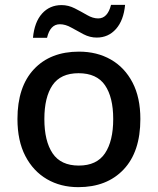

<svg xmlns="http://www.w3.org/2000/svg" viewBox="-20 -762 650 792"><path d="M559 -271Q559 -136 490 -63Q421 10 303 10Q230 10 173.5 -23Q117 -56 84.5 -118.5Q52 -181 52 -271Q52 -404 120 -476.5Q188 -549 306 -549Q380 -549 437 -516.5Q494 -484 526.5 -422Q559 -360 559 -271ZM163 -271Q163 -180 197 -129.5Q231 -79 305 -79Q379 -79 413 -129.5Q447 -180 447 -271Q447 -361 413 -410.5Q379 -460 304 -460Q230 -460 196.5 -410.5Q163 -361 163 -271ZM116 -606Q122 -671 153.5 -706Q185 -741 234 -741Q262 -741 288.5 -727.5Q315 -714 339 -700Q363 -686 385 -686Q424 -686 438 -742H496Q490 -678 458.5 -642.5Q427 -607 379 -607Q351 -607 325 -620.5Q299 -634 274.5 -648Q250 -662 227 -662Q187 -662 174 -606Z"/></svg>

Font: Noto Sans Sora Sompeng Medium
Style: Regular
Weight: 500
Designer: Monotype Design Team. David Williams.
Foundry: Monotype Imaging Inc.
Version: Version 2.101; ttfautohint (v1.8.4.7-5d5b)